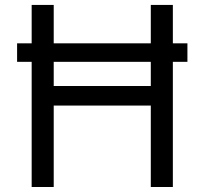

<svg xmlns="http://www.w3.org/2000/svg" viewBox="-20 -747 817 767"><path d="M728.7 -500H670.5V0H582.4V-325.3H194.6V0H106.5V-500H48.3V-573.9H106.5V-727.3H194.6V-573.9H582.4V-727.3H670.5V-573.9H728.7ZM194.6 -500V-403.4H582.4V-500Z"/></svg>

Font: Interop
Style: Regular
Weight: 400
Designer: Rasmus Andersson, Google, Jang Haemin
Foundry: jhaemin
Version: Version 1.008